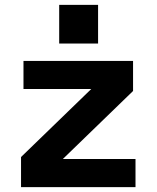

<svg xmlns="http://www.w3.org/2000/svg" viewBox="-20 -765 640 785"><path d="M66 0V-123L353 -401H76V-516H524V-393L237 -115H534V0ZM381 -745V-587H222V-745Z"/></svg>

Font: iA Writer Mono V
Style: Regular
Weight: 400
Designer: Mike Abbink, Paul van der Laan, Pieter van Rosmalen
Foundry: Bold Monday
Version: Version 2.000